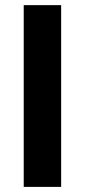

<svg xmlns="http://www.w3.org/2000/svg" viewBox="-20 -731 332 751"><path d="M219.2 0H72.8V-710.9H219.2Z"/></svg>

Font: Vazir
Style: Bold
Weight: 700
Designer: Saber Rastikerdar
Foundry: Saber Rastikerdar
Version: Version 30.0.0